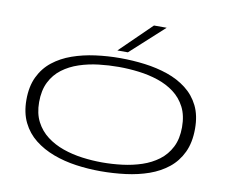

<svg xmlns="http://www.w3.org/2000/svg" viewBox="-97 -1071 1428 1204"><g transform="rotate(10 617.0 -469.0)"><path d="M616 10Q537 10 459.5 -1Q382 -12 314 -37.5Q246 -63 193.5 -104.5Q141 -146 111 -207Q81 -268 81 -351Q81 -436 110.5 -497.5Q140 -559 192 -600Q244 -641 312 -665Q380 -689 458 -699.5Q536 -710 616 -710Q696 -710 773.5 -700Q851 -690 919.5 -666.5Q988 -643 1041 -602Q1094 -561 1124 -500.5Q1154 -440 1154 -355Q1154 -267 1124 -204Q1094 -141 1042 -99.5Q990 -58 922 -34Q854 -10 775.5 0Q697 10 616 10ZM616 -46Q680 -46 744.5 -54Q809 -62 867.5 -81.5Q926 -101 972 -135.5Q1018 -170 1045 -223Q1072 -276 1072 -350Q1072 -425 1045 -477.5Q1018 -530 972 -564.5Q926 -599 867.5 -618.5Q809 -638 744.5 -646Q680 -654 616 -654Q553 -654 489 -646.5Q425 -639 366 -619.5Q307 -600 261 -565.5Q215 -531 188.5 -478Q162 -425 162 -350Q162 -278 189 -226Q216 -174 262 -139Q308 -104 366.5 -83.5Q425 -63 489.5 -54.5Q554 -46 616 -46ZM589 -754 788 -948H869L656 -754Z"/></g></svg>

Font: Georama ExtraExtended Light
Style: Regular
Weight: 300
Width: 8
Designer: Jean-Baptiste Levee
Foundry: Production Type
Version: Version 1.000